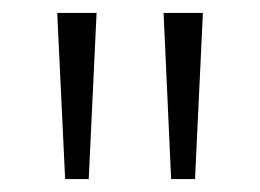

<svg xmlns="http://www.w3.org/2000/svg" viewBox="-20 -734 404 298"><path d="M81.1 -456.1 68.8 -713.9H129.9L117.7 -456.1ZM245.6 -456.1 233.9 -713.9H294.9L282.7 -456.1Z"/></svg>

Font: Nokora Light
Style: Regular
Weight: 300
Designer: Danh Hong
Version: Version 8.000; ttfautohint (v1.8.3)